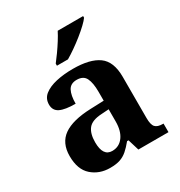

<svg xmlns="http://www.w3.org/2000/svg" viewBox="-181 -891 962 1027"><g transform="rotate(-30 300.0 -378.0)"><path d="M202 10Q136 10 90.5 -30Q45 -70 45 -153Q45 -234 100.5 -273Q156 -312 269 -316L351 -319V-374Q351 -429 336.5 -458.5Q322 -488 281 -488Q243 -488 228 -459.5Q213 -431 213 -380Q149 -380 118 -395Q87 -410 87 -447Q87 -484 115 -506Q143 -528 189.5 -538.5Q236 -549 293 -549Q398 -549 450.5 -511Q503 -473 503 -379V-124Q503 -83 516.5 -68Q530 -53 563 -53H567V0H381L360 -69H351Q329 -42 309 -24.5Q289 -7 264.5 1.5Q240 10 202 10ZM257 -63Q300 -63 325.5 -97.5Q351 -132 351 -191V-266L306 -263Q246 -260 223 -231.5Q200 -203 200 -149Q200 -63 257 -63ZM228 -619Q243 -638 261.5 -664Q280 -690 297 -717Q314 -744 325 -766H482V-756Q473 -743 452 -723Q431 -703 403.5 -681Q376 -659 348 -639.5Q320 -620 296 -606H228Z"/></g></svg>

Font: Noto Serif Myanmar
Style: Bold
Weight: 700
Designer: Ben Mitchell and the Monotype Design Team
Foundry: Monotype Imaging Inc.
Version: Version 2.106; ttfautohint (v1.8.4.7-5d5b)